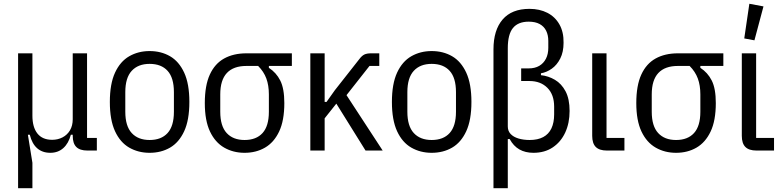

<svg xmlns="http://www.w3.org/2000/svg" viewBox="-20 -799 4150 1019"><path d="M152 200H76V-516H152V-185Q152 -124 178.5 -90.5Q205 -57 257 -57Q287 -57 312 -70Q337 -83 351.5 -107.5Q366 -132 366 -166V-516H442V-67H494V0H444Q404 0 385 -19Q366 -38 366 -78V-90L376 -84H356Q344 -38 316 -13Q288 12 247 12Q205 12 177.5 -12Q150 -36 138 -84H128L152 65Z M774 12Q714 12 666 -15.5Q618 -43 590.5 -102.5Q563 -162 563 -258Q563 -354 590.5 -413.5Q618 -473 666 -500.5Q714 -528 774 -528Q835 -528 882.5 -500.5Q930 -473 957.5 -413.5Q985 -354 985 -258Q985 -162 957.5 -102.5Q930 -43 882.5 -15.5Q835 12 774 12ZM774 -56Q836 -56 869.5 -93Q903 -130 903 -206V-310Q903 -386 869.5 -423Q836 -460 774 -460Q713 -460 679 -423Q645 -386 645 -310V-206Q645 -130 679 -93Q713 -56 774 -56Z M1529 -449H1407V-439Q1446 -414 1467.5 -371.5Q1489 -329 1489 -252Q1489 -159 1461.5 -101Q1434 -43 1386.5 -15.5Q1339 12 1278 12Q1218 12 1170 -15.5Q1122 -43 1094.5 -101Q1067 -159 1067 -252Q1067 -345 1093.5 -403Q1120 -461 1169.5 -488.5Q1219 -516 1288 -516H1529ZM1350 -449H1288Q1219 -449 1184 -411.5Q1149 -374 1149 -298V-206Q1149 -130 1183 -93Q1217 -56 1278 -56Q1340 -56 1373.5 -93Q1407 -130 1407 -206V-298Q1407 -346 1393.5 -382.5Q1380 -419 1350 -449Z M1920 0 1765 -249 1703 -171V0H1627V-516H1703V-258H1713L1757 -320L1886 -484Q1900 -503 1913.5 -509.5Q1927 -516 1949 -516H1993V-449H1941L1819 -294L2011 0Z M2271 12Q2211 12 2163 -15.5Q2115 -43 2087.5 -102.5Q2060 -162 2060 -258Q2060 -354 2087.5 -413.5Q2115 -473 2163 -500.5Q2211 -528 2271 -528Q2332 -528 2379.5 -500.5Q2427 -473 2454.5 -413.5Q2482 -354 2482 -258Q2482 -162 2454.5 -102.5Q2427 -43 2379.5 -15.5Q2332 12 2271 12ZM2271 -56Q2333 -56 2366.5 -93Q2400 -130 2400 -206V-310Q2400 -386 2366.5 -423Q2333 -460 2271 -460Q2210 -460 2176 -423Q2142 -386 2142 -310V-206Q2142 -130 2176 -93Q2210 -56 2271 -56Z M2599 200V-537Q2599 -639 2647.5 -695.5Q2696 -752 2790 -752Q2844 -752 2885 -731Q2926 -710 2949 -669.5Q2972 -629 2971 -572Q2971 -523 2953.5 -488.5Q2936 -454 2908.5 -434.5Q2881 -415 2851 -410V-400Q2890 -396 2925 -375.5Q2960 -355 2981.5 -314.5Q3003 -274 3003 -210Q3003 -146 2980 -96Q2957 -46 2914 -17Q2871 12 2811 12Q2768 12 2736.5 -6Q2705 -24 2685 -61H2675V200ZM2746 -369V-436H2786Q2819 -436 2842 -449.5Q2865 -463 2877.5 -487.5Q2890 -512 2890 -545V-582Q2890 -613 2878.5 -636Q2867 -659 2844 -671.5Q2821 -684 2786 -684Q2730 -684 2702.5 -650.5Q2675 -617 2675 -543V-128Q2675 -104 2690 -88Q2705 -72 2731.5 -64Q2758 -56 2791 -56Q2834 -56 2863 -71.5Q2892 -87 2906.5 -117.5Q2921 -148 2921 -192V-233Q2921 -297 2885 -333Q2849 -369 2790 -369Z M3294 -67V0H3201Q3161 0 3142 -19Q3123 -38 3123 -78V-516H3199V-67Z M3819 -449H3697V-439Q3736 -414 3757.5 -371.5Q3779 -329 3779 -252Q3779 -159 3751.5 -101Q3724 -43 3676.5 -15.5Q3629 12 3568 12Q3508 12 3460 -15.5Q3412 -43 3384.5 -101Q3357 -159 3357 -252Q3357 -345 3383.5 -403Q3410 -461 3459.5 -488.5Q3509 -516 3578 -516H3819ZM3640 -449H3578Q3509 -449 3474 -411.5Q3439 -374 3439 -298V-206Q3439 -130 3473 -93Q3507 -56 3568 -56Q3630 -56 3663.5 -93Q3697 -130 3697 -206V-298Q3697 -346 3683.5 -382.5Q3670 -419 3640 -449Z M4088 -67V0H3995Q3955 0 3936 -19Q3917 -38 3917 -78V-516H3993V-67ZM4032 -765 3984 -585 3930 -595 3957 -779Z"/></svg>

Font: IBM Plex Sans Condensed
Style: Regular
Weight: 400
Width: 3
Designer: Mike Abbink, Paul van der Laan, Pieter van Rosmalen
Foundry: Bold Monday
Version: Version 3.201